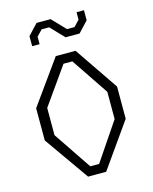

<svg xmlns="http://www.w3.org/2000/svg" viewBox="-136 -1035 893 1123"><g transform="rotate(-15 310.0 -473.0)"><path d="M255 0H364.5L555 -270V-465L374.5 -730H255L65 -465V-270ZM128 -285V-450L287 -675H340.5L492 -450V-285L336.5 -55H283ZM136.5 -821.5H181.5V-867L215.5 -902.5H261L338.5 -821.5H423.5L483.5 -885.5V-946.5H438.5V-901L404.5 -865.5H359L281.5 -946.5H196.5L136.5 -882.5Z"/></g></svg>

Font: Monaspace Krypton ExtraLight
Style: Regular
Weight: 200
Designer: Riley Cran & the Lettermatic Team
Foundry: Lettermatic
Version: Version 1.101 (Monaspace Krypton)